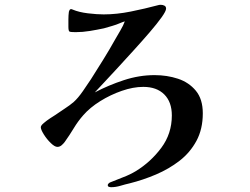

<svg xmlns="http://www.w3.org/2000/svg" viewBox="-20 -735 1040 800"><path d="M825 -263Q825 -197 798.5 -148Q772 -99 728 -65Q684 -31 630 -8Q576 15 520 29Q502 33 482 39Q462 45 443 45Q439 45 434 43.5Q429 42 429 36Q429 33 432.5 29.5Q436 26 439 25Q465 14 493 3.5Q521 -7 546 -22Q608 -60 652 -119Q696 -178 696 -254Q696 -310 664.5 -341.5Q633 -373 577 -373Q535 -373 487.5 -356.5Q440 -340 397.5 -313.5Q355 -287 327 -255Q305 -230 287.5 -201Q270 -172 250 -144Q245 -137 237 -130Q229 -123 219 -123Q208 -123 191.5 -139Q175 -155 162.5 -175Q150 -195 150 -205Q150 -212 162.5 -222.5Q175 -233 189.5 -242.5Q204 -252 209 -255Q226 -267 249 -282Q272 -297 287 -310Q305 -326 325.5 -355.5Q346 -385 359 -405Q385 -446 410.5 -487Q436 -528 460 -571Q469 -587 481.5 -608Q494 -629 500 -646Q496 -645 491 -643Q486 -641 481 -639Q465 -632 447.5 -627Q430 -622 413 -617Q385 -611 354.5 -606Q324 -601 295 -601Q274 -601 269.5 -603.5Q265 -606 265 -624Q265 -638 265 -654.5Q265 -671 267 -686Q268 -690 270 -693.5Q272 -697 276 -697Q279 -697 283 -695Q309 -684 346.5 -679.5Q384 -675 412 -675Q466 -675 525.5 -687Q585 -699 637 -713Q640 -714 643 -714.5Q646 -715 650 -715Q658 -715 665 -711.5Q672 -708 672 -699Q672 -689 653.5 -663Q635 -637 604.5 -601.5Q574 -566 539 -527.5Q504 -489 470.5 -452.5Q437 -416 411.5 -389Q386 -362 375 -350Q432 -380 496 -401Q560 -422 624 -422Q676 -422 721.5 -407Q767 -392 796 -357Q825 -322 825 -263Z"/></svg>

Font: Kaisei Opti
Style: Bold
Weight: 700
Designer: Font-Kai, 金井和夫
Foundry: KAZUO KANAI
Version: Version 5.003